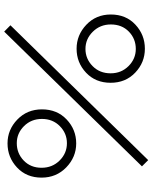

<svg xmlns="http://www.w3.org/2000/svg" viewBox="76 -780 738 931"><g transform="rotate(90 445.5 -314.0)"><path d="M132.8 35.2 102.1 4.9 755.9 -663.1 786.1 -632.8ZM215.8 -315.9Q149.4 -315.9 99.6 -363Q49.8 -410.2 49.8 -481.9Q49.8 -555.2 99.1 -601.1Q148.4 -647 215.8 -647Q282.7 -647 331.8 -600.1Q380.9 -553.2 380.9 -481Q380.9 -407.7 332 -361.8Q283.2 -315.9 215.8 -315.9ZM216.8 -358.9Q264.6 -358.9 299.8 -393.3Q335 -427.7 335 -481Q335 -532.7 299.8 -567.9Q264.6 -603 216.8 -603Q167.5 -603 132.8 -569.3Q98.1 -535.6 98.1 -481.9Q98.1 -430.2 133.3 -394.5Q168.5 -358.9 216.8 -358.9ZM674.8 19Q608.4 19 559.1 -28.6Q509.8 -76.2 509.8 -147.9Q509.8 -221.2 558.8 -267.6Q607.9 -314 674.8 -314Q741.2 -314 791 -265.9Q840.8 -217.8 840.8 -146Q840.8 -72.8 791.5 -26.9Q742.2 19 674.8 19ZM673.8 -25.9Q723.1 -25.9 758.1 -59.6Q793 -93.3 793 -146Q793 -198.2 757.8 -233.6Q722.7 -269 673.8 -269Q626 -269 591.1 -234.6Q556.2 -200.2 556.2 -147.9Q556.2 -95.7 591.1 -60.8Q626 -25.9 673.8 -25.9Z"/></g></svg>

Font: BioRhyme Light
Style: Regular
Weight: 300
Designer: Aoife Mooney
Foundry: Aoife Mooney Type
Version: Version 1.500;PS 001.500;hotconv 1.0.88;makeotf.lib2.5.64775